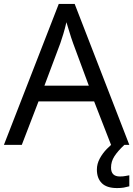

<svg xmlns="http://www.w3.org/2000/svg" viewBox="-20 -737 679 977"><path d="M545 0 459 -221H176L91 0H0L279 -717H360L638 0ZM352 -517Q349 -525 342 -546Q335 -567 328.5 -589.5Q322 -612 318 -624Q311 -593 302 -563.5Q293 -534 287 -517L206 -301H432ZM545 116Q545 161 590 161Q607 161 618.5 158.5Q630 156 638 155V211Q624 215 610 217.5Q596 220 576 220Q523 220 498 195Q473 170 473 126Q473 97 487.5 70Q502 43 523.5 21Q545 -1 565 -15L613 0Q579 32 562 58.5Q545 85 545 116Z"/></svg>

Font: Noto Sans Deseret
Style: Regular
Weight: 400
Designer: Monotype Design Team
Foundry: Monotype Imaging Inc.
Version: Version 2.001; ttfautohint (v1.8.4.7-5d5b)